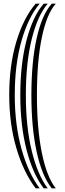

<svg xmlns="http://www.w3.org/2000/svg" viewBox="-20 -820 352 1040"><path d="M173 200Q107 112.5 68.5 -18.1Q30 -148.8 30 -305Q30 -466.2 68.5 -594.4Q107 -722.5 173 -800H194.8Q133 -727 96.5 -598.9Q60 -470.8 60 -305Q60 -144 96.5 -13.1Q133 117.8 194.8 200ZM216.5 200Q157.8 122.5 123.9 -8.2Q90 -139 90 -305Q90 -475 123.9 -603.2Q157.8 -731.5 216.5 -800H238.5Q183.5 -736 151.8 -607.8Q120 -479.5 120 -305Q120 -133.8 151.8 -3.1Q183.5 127.5 238.5 200ZM260.2 200Q207 132.8 178.5 1.9Q150 -129 150 -305Q150 -484 178.5 -612.2Q207 -740.5 260.2 -800H282Q233 -745 206.5 -616.8Q180 -488.5 180 -305Q180 -124 206.5 6.9Q233 137.8 282 200Z"/></svg>

Font: Big Shoulders Inline Display Black
Style: Regular
Weight: 900
Designer: Patric King
Foundry: XO Type Co
Version: Version 1.000